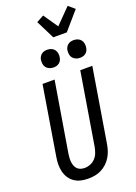

<svg xmlns="http://www.w3.org/2000/svg" viewBox="-215 -1275 962 1363"><g transform="rotate(-20 265.5 -593.5)"><path d="M205 8Q176 8 149 2Q122 -4 100 -19Q78 -34 63.5 -56.5Q49 -79 42.5 -105.5Q36 -132 36.5 -160Q37 -188 42 -217L127 -735H218L130 -204Q128 -189 127 -173.5Q126 -158 128 -143Q130 -128 135.5 -114.5Q141 -101 151 -91Q161 -81 175.5 -76.5Q190 -72 205 -72Q227 -72 249 -81Q271 -90 286.5 -107Q302 -124 310 -145.5Q318 -167 322 -189L412 -735H503L411 -176Q407 -152 399 -128Q391 -104 377.5 -82Q364 -60 344.5 -42Q325 -24 302 -12.5Q279 -1 254 3.5Q229 8 205 8ZM441 -818Q425 -818 410.5 -824Q396 -830 386.5 -842Q377 -854 375 -869.5Q373 -885 375 -901Q377 -912 383 -922.5Q389 -933 398.5 -940Q408 -947 419 -949.5Q430 -952 441 -952Q457 -952 471.5 -946Q486 -940 495 -928Q504 -916 506.5 -900.5Q509 -885 506 -869Q504 -858 498.5 -847.5Q493 -837 483 -830Q473 -823 462.5 -820.5Q452 -818 441 -818ZM241 -818Q225 -818 210.5 -824Q196 -830 186.5 -842Q177 -854 175 -869.5Q173 -885 175 -901Q177 -912 183 -922.5Q189 -933 198.5 -940Q208 -947 219 -949.5Q230 -952 241 -952Q257 -952 271.5 -946Q286 -940 295 -928Q304 -916 306.5 -900.5Q309 -885 306 -869Q304 -858 298.5 -847.5Q293 -837 283 -830Q273 -823 262.5 -820.5Q252 -818 241 -818ZM312 -1020 242 -1160 297 -1190 372 -1081 484 -1195 531 -1155 414 -1020Z"/></g></svg>

Font: Iosevka Term Curly Md Obl
Style: Regular
Weight: 500
Italic angle: -9°
Designer: Belleve Invis
Foundry: Belleve Invis
Version: Version 32.3.0